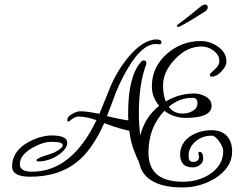

<svg xmlns="http://www.w3.org/2000/svg" viewBox="-20 -735 1047 842"><path d="M781 87Q635 87 598 4L588 -28Q585 -33 581 -42Q577 -51 572 -64Q562 -87 556 -111.5Q550 -136 547 -162Q513 -167 437 -195Q383 -74 314 -22Q235 40 112 40Q33 40 33 -5Q33 -91 151 -132Q183 -141 206 -141Q275 -141 275 -109Q275 -87 248 -64Q224 -45 198 -36Q173 -27 149 -27Q140 -27 140 -33Q140 -39 173 -51Q184 -54 194.5 -57.5Q205 -61 215 -65Q255 -84 255 -99Q255 -113 206 -113Q167 -113 119 -85Q67 -54 67 -15Q67 18 120 18Q295 18 403 -208Q358 -224 323 -224Q312 -224 296 -213Q289 -207 285 -204.5Q281 -202 281 -202Q275 -202 275 -209Q275 -223 296 -235Q317 -247 331 -247Q349 -247 370 -244Q391 -241 416 -236Q429 -267 441 -297.5Q453 -328 466 -359Q480 -392 498 -421.5Q516 -451 536 -476Q605 -562 667 -562Q688 -562 688 -549Q688 -541 679 -541H671Q669 -542 667 -542Q665 -542 664 -542Q604 -542 543 -439Q522 -405 504 -366Q486 -327 471 -283Q464 -264 449 -226Q481 -218 504 -213.5Q527 -209 543 -207Q542 -216 542 -224.5Q542 -233 542 -240Q542 -398 597 -462Q603 -470 610 -470Q622 -470 622 -458Q622 -455 621 -452Q605 -410 597 -356.5Q589 -303 589 -239Q589 -188 595 -141Q616 -222 678 -271Q646 -309 646 -356Q646 -441 712 -499Q776 -555 860 -555Q901 -555 935 -531Q973 -505 973 -466Q973 -444 951 -422Q931 -399 908 -399Q900 -399 900 -407Q900 -412 921 -430Q942 -448 942 -467Q942 -495 915 -514Q892 -531 863 -531Q800 -531 748 -476Q695 -421 695 -360Q695 -320 707 -290Q765 -325 833 -325Q858 -325 883 -311Q908 -296 908 -271Q908 -218 793 -218Q742 -218 701 -249Q631 -176 631 -66Q631 62 781 62Q849 62 900 29Q959 -10 959 -73Q959 -90 941 -115Q924 -140 908 -140Q868 -140 839 -116Q807 -90 807 -51Q807 -25 825 -25Q853 -25 853 -48Q853 -52 851 -55Q850 -58 850 -62Q850 -69 855 -69Q871 -69 871 -40Q871 -22 857 -12Q843 -1 825 -1Q770 -1 770 -57Q770 -107 815 -138Q856 -164 908 -164Q951 -164 975 -139Q998 -113 998 -70Q998 0 922 48Q856 87 781 87ZM782 -237Q805 -237 826 -249Q846 -261 846 -283Q846 -306 824 -306Q767 -306 720 -267Q741 -237 782 -237ZM761 -617Q756 -617 756 -621Q756 -625 763 -630Q784 -645 813 -668Q842 -691 861 -707Q870 -715 879 -715Q891 -715 891 -703Q891 -693 880 -685Q863 -674 833.5 -656Q804 -638 773 -621Q766 -617 761 -617Z"/></svg>

Font: Ole
Style: Regular
Weight: 400
Designer: Robert E. Leuschke
Foundry: Robert E. Leuschke
Version: Version 1.010; ttfautohint (v1.8.3)